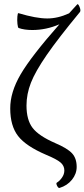

<svg xmlns="http://www.w3.org/2000/svg" viewBox="-20 -750 411 934"><path d="M270 164.1Q263.7 166 257.6 153.6Q251.5 141.1 256.8 138.2Q270 130.4 281.5 114Q293 97.7 293 79.1Q293 56.2 274.4 40.3Q255.9 24.4 204.1 2.9Q106 -39.1 67.9 -88.4Q29.8 -137.7 29.8 -222.2Q29.3 -300.8 80.3 -388.2Q131.3 -475.6 269 -631.8Q204.6 -604 137.2 -604Q98.1 -604 70.8 -613.8Q66.9 -614.7 64.9 -633.3Q63 -651.9 64.5 -669.7Q65.9 -687.5 69.8 -686Q155.8 -660.2 210 -660.2Q261.7 -660.2 315.9 -685.1Q322.3 -691.9 335.4 -706.5Q348.6 -721.2 356 -729Q359.4 -732.4 365.7 -719.7Q374.5 -699.7 369.1 -691.9Q262.7 -563 207.3 -482.7Q151.9 -402.3 130.4 -347.4Q108.9 -292.5 108.9 -236.8Q108.9 -166.5 138.7 -127.7Q168.5 -88.9 248 -54.2Q307.6 -28.8 330.3 -4.4Q353 20 353 62Q353 95.7 330.1 124.3Q307.1 152.8 270 164.1Z"/></svg>

Font: Junicode SmCond
Style: Regular
Weight: 400
Width: 4
Designer: Peter S. Baker
Version: Version 2.206